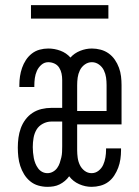

<svg xmlns="http://www.w3.org/2000/svg" viewBox="-20 -716 540 744"><path d="M164 8Q146 8 128.5 3Q111 -2 97 -13.5Q83 -25 73.5 -40.5Q64 -56 58.5 -73Q53 -90 51 -108Q49 -126 49 -144Q49 -163 51.5 -182Q54 -201 60.5 -219Q67 -237 78.5 -252.5Q90 -268 106 -278.5Q122 -289 141 -293.5Q160 -298 179 -298H221V-406Q221 -419 218.5 -431Q216 -443 209.5 -453.5Q203 -464 191.5 -469.5Q180 -475 167 -475Q152 -475 140.5 -465Q129 -455 123 -441.5Q117 -428 115 -413.5Q113 -399 113 -384V-379H55V-387Q55 -404 57.5 -420.5Q60 -437 65.5 -453Q71 -469 80.5 -483.5Q90 -498 103.5 -508.5Q117 -519 133.5 -523.5Q150 -528 167 -528Q191 -528 214 -519.5Q237 -511 253 -493Q268 -510 290.5 -519Q313 -528 336 -528Q353 -528 370 -523.5Q387 -519 401 -509Q415 -499 425 -484.5Q435 -470 441 -453.5Q447 -437 449 -420Q451 -403 451 -386V-234H279V-134Q279 -120 281 -105Q283 -90 289.5 -76.5Q296 -63 308 -54Q320 -45 335 -45Q350 -45 362 -54.5Q374 -64 380 -77.5Q386 -91 388.5 -106Q391 -121 391 -136V-141H449V-133Q449 -116 446.5 -99Q444 -82 438 -66Q432 -50 422.5 -35.5Q413 -21 399.5 -11Q386 -1 369 3.5Q352 8 335 8Q310 8 286.5 -2.5Q263 -13 248 -33Q241 -23 231.5 -15Q222 -7 211 -1.5Q200 4 188 6Q176 8 164 8ZM279 -286H393V-386Q393 -401 391 -415.5Q389 -430 382.5 -443.5Q376 -457 363.5 -466Q351 -475 336 -475Q321 -475 308.5 -466Q296 -457 289.5 -443.5Q283 -430 281 -415.5Q279 -401 279 -386ZM164 -45Q175 -45 185 -50.5Q195 -56 201.5 -65Q208 -74 211.5 -84.5Q215 -95 217.5 -105.5Q220 -116 220.5 -127Q221 -138 221 -149V-245H179Q162 -245 146 -236.5Q130 -228 121.5 -213.5Q113 -199 110 -181.5Q107 -164 107 -146Q107 -136 108 -125Q109 -114 111 -103.5Q113 -93 117 -83Q121 -73 127.5 -64Q134 -55 143.5 -50Q153 -45 164 -45ZM100 -644V-696H400V-644Z"/></svg>

Font: Iosevka Fixed SS04 Light
Style: Regular
Weight: 300
Monospace: yes
Designer: Belleve Invis
Foundry: Belleve Invis
Version: Version 32.5.0